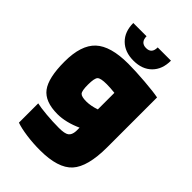

<svg xmlns="http://www.w3.org/2000/svg" viewBox="-246 -775 1034 1034"><g transform="rotate(45 271.0 -258.0)"><path d="M264 162Q210 162 160 155Q110 148 79 137V-10Q104 -4 153.5 0.5Q203 5 251 5Q295 5 311 -6.5Q327 -18 329 -48V-75Q294 -59 259.5 -50.5Q225 -42 193 -42Q98 -42 59 -93.5Q20 -145 20 -269Q20 -395 78.5 -449.5Q137 -504 271 -504Q326 -504 400.5 -498Q475 -492 509 -485V-106Q509 43 455 102.5Q401 162 264 162ZM267 -344Q221 -344 209 -332Q197 -320 197 -270Q197 -224 207.5 -212Q218 -200 255 -200Q271 -200 290 -203.5Q309 -207 329 -214V-340Q310 -342 295.5 -343Q281 -344 267 -344ZM321 -678H422Q422 -612 383.5 -573.5Q345 -535 279 -535Q213 -535 174 -573.5Q135 -612 135 -678H236Q236 -655 247 -643Q258 -631 279 -631Q300 -631 310.5 -642.5Q321 -654 321 -678Z"/></g></svg>

Font: Blinker ExtraBold
Style: Regular
Weight: 800
Designer: Juergen Huber
Foundry: supertype
Version: Version 1.017;hotconv 1.0.117;makeotfexe 2.5.65602